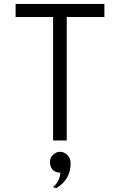

<svg xmlns="http://www.w3.org/2000/svg" viewBox="-20 -720 615 984"><path d="M322 -633V0H252V-633H60V-700H515V-633ZM251 239Q285 212 290 165Q263 165 249.5 149.5Q236 134 236 111Q236 88 252 73Q268 58 288 58Q309 58 325.5 74.5Q342 91 342 117Q342 200 269 244Z"/></svg>

Font: Overpass Light
Style: Regular
Weight: 300
Designer: Delve Withrington, Thomas Jockin
Foundry: Delve Fonts
Version: Version 3.000;DELV;Overpass